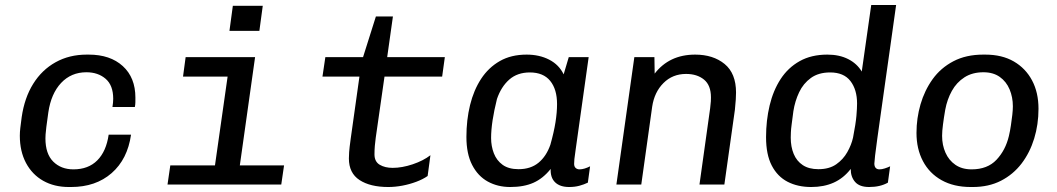

<svg xmlns="http://www.w3.org/2000/svg" viewBox="-20 -740 4240 770"><path d="M256 10Q197.5 10 153.2 -15Q109 -40 84.2 -86.6Q59.5 -133.2 59.5 -195.8Q59.5 -210.5 61.4 -226.5Q63.2 -242.5 67 -270.5Q78.2 -347.8 113.1 -403.8Q148 -459.8 203 -490.4Q258 -521 327.8 -521H335.8Q422 -521 472.5 -474.9Q523 -428.8 523 -348.5Q523 -339.2 522.9 -329.8Q522.8 -320.2 520.8 -311H431Q434 -329 434 -344Q434 -397.8 403.6 -424Q373.2 -450.2 326.5 -450.2Q265.5 -450.2 225.1 -407.4Q184.8 -364.5 173.8 -289.2Q168.5 -252 165.9 -231.2Q163.2 -210.5 162.8 -201Q162.2 -191.5 162.2 -185Q162.2 -123 193.5 -91.9Q224.8 -60.8 274.5 -60.8Q334.2 -60.8 370.2 -96.9Q406.2 -133 415.8 -200H505.5Q491.5 -101.5 427.8 -45.8Q364 10 265 10Z M831.2 0 892.8 -432.8H714L724.5 -511H1003L931 0ZM651.8 0 663 -76.8H1119.2L1108 0ZM900.2 -616.2 913.8 -716.8H1033.8L1020.2 -616.2Z M1537 10Q1464.8 10 1422 -17.9Q1379.2 -45.8 1379.2 -104.5Q1379.2 -114 1380.2 -129.9Q1381.2 -145.8 1386.5 -184L1421.5 -432.8H1273.2L1284.8 -511H1436L1487.5 -674H1555.8L1532.8 -511H1764L1753.2 -432.8H1522L1486.8 -187.2Q1484.8 -172 1483.2 -154.9Q1481.8 -137.8 1481.8 -120.8Q1481.8 -91.8 1502.9 -79.2Q1524 -66.8 1554.8 -66.8Q1592.2 -66.8 1635 -81.1Q1677.8 -95.5 1706.2 -117.5L1695 -34.2Q1675.8 -20.8 1649.2 -10.9Q1622.8 -1 1593.8 4.5Q1564.8 10 1537 10Z M2026.2 10Q1976 10 1936.2 -11.9Q1896.5 -33.8 1873.5 -78.5Q1850.5 -123.2 1850.5 -190.8Q1850.5 -258.8 1865.1 -318.6Q1879.8 -378.5 1909.5 -423.9Q1939.2 -469.2 1984.5 -495.1Q2029.8 -521 2092 -521Q2143 -521 2182.4 -500.8Q2221.8 -480.5 2240.5 -441.8L2261 -511H2340.8L2288.5 -139.2Q2284.5 -113 2283.5 -101.8Q2282.5 -90.5 2282.5 -82.8Q2282.5 -72 2288.6 -66.4Q2294.8 -60.8 2304 -60.8Q2313.5 -60.8 2324.6 -64.1Q2335.8 -67.5 2346.5 -73L2337.5 -7.5Q2322 0 2303.4 5Q2284.8 10 2262.5 10Q2225.5 10 2206.1 -9Q2186.8 -28 2188.5 -62.5Q2157.8 -24.2 2119.4 -7.1Q2081 10 2026.2 10ZM2059.8 -61.5Q2108.2 -61.5 2139.8 -87.5Q2171.2 -113.5 2187.2 -159.5Q2201.5 -210.2 2207.8 -250.1Q2214 -290 2214 -322.5Q2214 -382 2186.4 -415.8Q2158.8 -449.5 2104.8 -449.5Q2055 -449.5 2022.4 -420.9Q1989.8 -392.2 1973 -343Q1961.5 -297 1955.5 -257.8Q1949.5 -218.5 1949.5 -186.5Q1949.5 -153.8 1960.6 -125Q1971.8 -96.2 1995.9 -78.9Q2020 -61.5 2059.8 -61.5Z M2452 0 2524 -511H2604.5L2605.5 -444.8Q2634.5 -482.5 2675.1 -501.8Q2715.8 -521 2767.8 -521Q2840.2 -521 2886 -483.4Q2931.8 -445.8 2931.8 -368.8Q2931.8 -359 2930.8 -340.8Q2929.8 -322.5 2927.2 -299.5L2885 0H2785.2L2828 -306Q2830.2 -322 2830.8 -333.8Q2831.2 -345.5 2831.2 -349.5Q2831.2 -398 2803.4 -420.8Q2775.5 -443.5 2731.5 -443.5Q2677.2 -443.5 2640.8 -407Q2604.2 -370.5 2595.5 -312L2551.8 0Z M3233.5 10Q3179.2 10 3138.6 -11Q3098 -32 3075.1 -76Q3052.2 -120 3052.2 -190Q3052.2 -257 3066.5 -317Q3080.8 -377 3110.6 -422.9Q3140.5 -468.8 3187.2 -494.9Q3234 -521 3298 -521Q3346.2 -521 3381.6 -503Q3417 -485 3436 -453L3474 -720H3573.8Q3562 -635.5 3551 -557.5Q3540 -479.5 3530.2 -410.8Q3520.5 -342 3512.5 -285Q3504.5 -228 3498.5 -185.2Q3492.5 -142.5 3489.5 -116.5Q3486.5 -90.5 3486.5 -84Q3486.5 -72.8 3491.8 -66.8Q3497 -60.8 3507 -60.8Q3516.5 -60.8 3528.1 -64.5Q3539.8 -68.2 3549.8 -73L3540.8 -7.5Q3510 10 3465.5 10Q3427 10 3409.2 -10.5Q3391.5 -31 3391.8 -62.5Q3362.8 -25.2 3323.5 -7.6Q3284.2 10 3233.5 10ZM3262.2 -61.5Q3305.5 -61.5 3333.5 -81Q3361.5 -100.5 3378 -129.8Q3394.5 -159 3401 -188Q3412 -244.8 3414.6 -275.4Q3417.2 -306 3417.2 -324.8Q3417.2 -380.5 3390.6 -415Q3364 -449.5 3309.2 -449.5Q3262.8 -449.5 3232.1 -427.4Q3201.5 -405.2 3184.9 -370Q3168.2 -334.8 3161.8 -294.2Q3157.5 -261.5 3154.9 -241.6Q3152.2 -221.8 3151.8 -209.5Q3151.2 -197.2 3151.2 -188Q3151.2 -151.2 3163.1 -122.6Q3175 -94 3199.5 -77.8Q3224 -61.5 3262.2 -61.5Z M3873.2 10Q3805 10 3756.1 -17.4Q3707.2 -44.8 3681.4 -93.8Q3655.5 -142.8 3655.5 -207Q3655.5 -265.5 3671.6 -321.4Q3687.8 -377.2 3720.2 -422.5Q3752.8 -467.8 3803.6 -494.4Q3854.5 -521 3923 -521H3931.5Q3998.5 -521 4045.9 -493.5Q4093.2 -466 4119 -417.5Q4144.8 -369 4144.8 -304Q4144.8 -241 4127.5 -184.4Q4110.2 -127.8 4076.8 -84Q4043.2 -40.2 3994.2 -15.1Q3945.2 10 3881 10ZM3876.5 -60.8Q3940 -60.8 3976.2 -99.1Q4012.5 -137.5 4026 -194.2Q4031 -215.2 4034.2 -237.5Q4037.5 -259.8 4039.8 -279.6Q4042 -299.5 4042 -313.8Q4042 -350.2 4028.9 -381.5Q4015.8 -412.8 3989.5 -431.5Q3963.2 -450.2 3923.8 -450.2Q3879.5 -450.2 3847.9 -429.9Q3816.2 -409.5 3797.4 -375.5Q3778.5 -341.5 3770.8 -300Q3765.2 -268 3761.8 -241.1Q3758.2 -214.2 3758.2 -195.2Q3758.2 -158 3771.8 -127.6Q3785.2 -97.2 3811.6 -79Q3838 -60.8 3876.5 -60.8Z"/></svg>

Font: Chivo Mono Medium
Style: Italic
Weight: 500
Italic angle: -8.05°
Monospace: yes
Designer: Hector Gatti
Foundry: Omnibus-Type
Version: Version 1.008